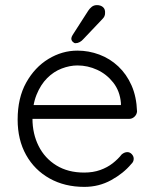

<svg xmlns="http://www.w3.org/2000/svg" viewBox="-20 -721 605 751"><path d="M310 10Q233 10 174 -23Q115 -56 82 -115Q49 -174 49 -253Q49 -338 82.5 -398Q116 -458 169.5 -490.5Q223 -523 283 -523Q327 -523 368.5 -507.5Q410 -492 442.5 -461.5Q475 -431 494.5 -387Q514 -343 516 -285Q515 -273 506 -264.5Q497 -256 485 -256H84L72 -310H466L453 -298V-318Q449 -365 423 -398Q397 -431 360 -448Q323 -465 283 -465Q253 -465 221.5 -453Q190 -441 164.5 -415.5Q139 -390 123 -350.5Q107 -311 107 -257Q107 -198 131 -150Q155 -102 200.5 -74Q246 -46 309 -46Q344 -46 372 -56Q400 -66 421 -82.5Q442 -99 456 -117Q467 -126 478 -126Q488 -126 495.5 -118Q503 -110 503 -100Q503 -88 493 -79Q463 -43 415 -16.5Q367 10 310 10ZM275 -552Q270 -552 264.5 -557.5Q259 -563 259 -570Q259 -576 264 -584L325 -679Q330 -687 338.5 -694Q347 -701 359 -701Q374 -701 383 -693Q392 -685 391 -670Q391 -663 388.5 -657.5Q386 -652 381 -647L306 -568Q300 -561 292 -556.5Q284 -552 275 -552Z"/></svg>

Font: zvoove
Style: Regular
Weight: 400
Designer: Vernon Adams (Nunito) & Andrew Paglinawan (Quicksand)
Foundry: zvoove
Version: Version 3.006